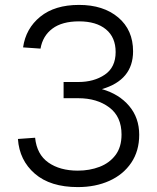

<svg xmlns="http://www.w3.org/2000/svg" viewBox="-20 -746 640 782"><path d="M297 16Q185 16 122 -38.5Q59 -93 53 -180L123 -185Q130 -117 177 -84Q224 -51 297 -51Q345 -51 385.5 -66.5Q426 -82 450.5 -114.5Q475 -147 475 -198Q475 -271 425 -308.5Q375 -346 299 -346H239V-412H299Q363 -412 407 -442Q451 -472 451 -534Q451 -594 411.5 -626.5Q372 -659 302 -659Q233 -659 193.5 -629.5Q154 -600 145 -548L74 -553Q85 -630 144 -678Q203 -726 302 -726Q401 -726 461.5 -675Q522 -624 522 -537Q522 -420 395 -383Q465 -363 506 -314.5Q547 -266 547 -197Q547 -131 514.5 -83Q482 -35 425.5 -9.5Q369 16 297 16Z"/></svg>

Font: Geist Mono Light
Style: Regular
Weight: 300
Monospace: yes
Designer: Basement.studio, Andrés Briganti, Mateo Zaragoza
Foundry: Basement.studio, Vercel, Andrés Briganti, Guido Ferreyra, Mateo Zaragoza
Version: Version 1.500; ttfautohint (v1.8.4.7-5d5b)